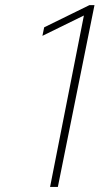

<svg xmlns="http://www.w3.org/2000/svg" viewBox="-20 -740 406 760"><path d="M178.2 0 314.9 -692.9 328.1 -686.5 147.9 -598.1 154.8 -631.8 334 -719.7H354L209 0Z"/></svg>

Font: Reddit Sans ExtraLight
Style: Italic
Weight: 250
Italic angle: -11.25°
Designer: Stephen Hutchings
Version: Version 1.013